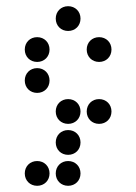

<svg xmlns="http://www.w3.org/2000/svg" viewBox="-20 -410 440 620"><path d="M200 -310C223 -310 240 -327 240 -350C240 -373 223 -390 200 -390C177 -390 160 -373 160 -350C160 -327 177 -310 200 -310ZM100 -210C123 -210 140 -227 140 -250C140 -273 123 -290 100 -290C77 -290 60 -273 60 -250C60 -227 77 -210 100 -210ZM300 -210C323 -210 340 -227 340 -250C340 -273 323 -290 300 -290C277 -290 260 -273 260 -250C260 -227 277 -210 300 -210ZM100 -110C123 -110 140 -127 140 -150C140 -173 123 -190 100 -190C77 -190 60 -173 60 -150C60 -127 77 -110 100 -110ZM200 -10C223 -10 240 -27 240 -50C240 -73 223 -90 200 -90C177 -90 160 -73 160 -50C160 -27 177 -10 200 -10ZM300 -10C323 -10 340 -27 340 -50C340 -73 323 -90 300 -90C277 -90 260 -73 260 -50C260 -27 277 -10 300 -10ZM200 90C223 90 240 73 240 50C240 27 223 10 200 10C177 10 160 27 160 50C160 73 177 90 200 90ZM100 190C123 190 140 173 140 150C140 127 123 110 100 110C77 110 60 127 60 150C60 173 77 190 100 190ZM200 190C223 190 240 173 240 150C240 127 223 110 200 110C177 110 160 127 160 150C160 173 177 190 200 190Z"/></svg>

Font: TINY 5x3 80
Style: Regular
Weight: 200
Designer: Jack Halten Fahnestock
Foundry: Velvetyne Type Foundry
Version: Version 1.002;hotconv 1.0.109;makeotfexe 2.5.65596